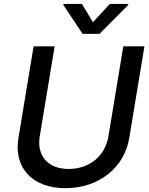

<svg xmlns="http://www.w3.org/2000/svg" viewBox="-20 -969 778 1001"><path d="M622.9 -727.3 545.1 -257.8C529.1 -159.1 449.2 -88.1 338.4 -88.1C227.6 -88.1 171.2 -159.1 187.1 -257.8L264.9 -727.3H155.2L76 -248.9C50.8 -96.2 146.7 12.1 321.4 12.1C495.7 12.1 628.6 -96.2 653.8 -248.9L733 -727.3ZM310.4 -943.2 410.5 -792.6H498.9L648.4 -943.2L649.1 -948.5H552.9L464.5 -853.3L407 -948.5H311.1Z"/></svg>

Font: Margiela Sans Medium
Style: Italic
Weight: 500
Italic angle: -9.39999°
Designer: Stefan Endress, Andreas Faust
Version: Version 1.100;FEAKit 1.0